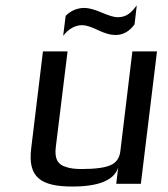

<svg xmlns="http://www.w3.org/2000/svg" viewBox="-20 -672 613 702"><path d="M245 10C341 10 397 -13 412 -59L405 0H495L554 -484H464L420 -119C417 -94 405 -77 384 -68C364 -59 329 -54 279 -54C256 -54 237 -56 223 -61C190 -70 179 -93 184 -134L227 -484H137L94 -129C81 -23 130 10 245 10ZM410 -609C397 -609 378 -615 352 -626C326 -637 305 -643 289 -643C262 -643 239 -633 220 -614L211 -541C231 -567 255 -580 281 -580C294 -580 313 -574 338 -562C363 -550 384 -544 402 -544C430 -544 453 -557 472 -583L480 -652C461 -628 445 -609 410 -609Z"/></svg>

Font: Gamestation Text
Style: Italic
Weight: 400
Designer: Jonas Hecksher
Foundry: Jonas Hecksher, Playtypeª, e-types AS
Version: Version 1.003